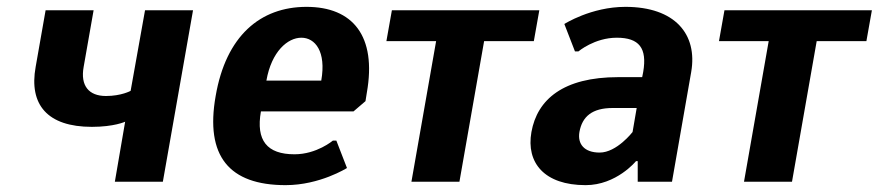

<svg xmlns="http://www.w3.org/2000/svg" viewBox="-20 -530 2563 560"><path d="M248 -160C313 -160 345 -175 345 -175L315 0H455L543 -500H403L361 -265C361 -265 334 -250 289 -250C239 -250 214 -280 224 -335L253 -500H113L84 -335C64 -225 118 -160 248 -160Z M859 -420C899 -420 932 -380 917 -295H757C772 -380 819 -420 859 -420ZM813 10C913 10 992 -40 992 -40L961 -120H951C951 -120 904 -80 839 -80C759 -80 726 -120 741 -205H1011L1046 -235L1050 -260C1079 -425 1009 -510 874 -510C739 -510 639 -425 609 -250C578 -75 648 10 813 10Z M1553 -500H1123L1107 -410H1252L1180 0H1320L1392 -410H1537Z M1853 -305H1783C1623 -305 1547 -240 1530 -145C1514 -55 1568 10 1688 10C1778 10 1835 -60 1835 -60H1840V0H1940L1996 -320C2015 -430 1949 -510 1804 -510C1704 -510 1626 -460 1626 -460L1657 -380H1667C1667 -380 1714 -420 1779 -420C1844 -420 1868 -390 1856 -320ZM1825 -145C1825 -145 1779 -85 1729 -85C1684 -85 1664 -110 1670 -145C1678 -190 1707 -215 1767 -215H1837Z M2523 -500H2093L2077 -410H2222L2150 0H2290L2362 -410H2507Z"/></svg>

Font: Scada
Style: Bold Italic
Weight: 700
Designer: Jovanny Lemonad
Foundry: Jovanny Lemonad
Version: Version 3.005